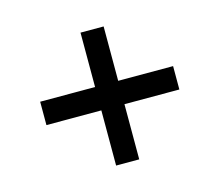

<svg xmlns="http://www.w3.org/2000/svg" viewBox="-79 -660 808 706"><g transform="rotate(-15 325.0 -307.0)"><path d="M72 -264V-353H578V-264ZM281 -54V-560H369V-54Z"/></g></svg>

Font: Azeret Mono Thin
Style: Regular
Weight: 400
Version: Version 1.002